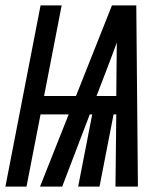

<svg xmlns="http://www.w3.org/2000/svg" viewBox="-48 -690 618 710"><path d="M-28 0 102 -670H180L115 -335H233L366 -670H456L462 0H379L382 -267H372L320 0H241L293 -267H284L182 0H100L206 -267H102L50 0ZM309 -335H382L383 -447Q383 -468 383.5 -489.5Q384 -511 384 -533Q376 -511 368 -489.5Q360 -468 352 -447Z"/></svg>

Font: Lode Dark Term
Style: Bold Italic
Weight: 700
Italic angle: -11°
Monospace: yes
Designer: Belleve Invis
Foundry: Belleve Invis
Version: Version 29.2.0